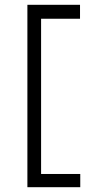

<svg xmlns="http://www.w3.org/2000/svg" viewBox="-20 -690 415 799"><path d="M94 89H314V34H151V-612H313V-670H94Z"/></svg>

Font: Inconsolata Condensed
Style: Regular
Weight: 400
Width: 3
Monospace: yes
Designer: Raph Levien, Cyreal, Brenton Simpson
Foundry: Raph Levien, Cyreal, Google
Version: Version 3.100